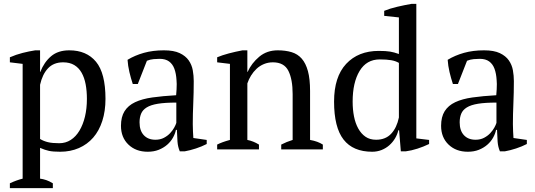

<svg xmlns="http://www.w3.org/2000/svg" viewBox="-20 -772 2765 992"><path d="M306 -450Q257 -450 228 -419Q199 -388 187 -334V-54Q205 -43 227.5 -37.5Q250 -32 286 -32Q319 -32 345.5 -49Q372 -66 390.5 -97Q409 -128 419 -169.5Q429 -211 429 -261Q429 -302 422.5 -336.5Q416 -371 401.5 -396.5Q387 -422 363.5 -436Q340 -450 306 -450ZM253 200H31V175Q65 159 97 151V-442L31 -450V-476Q63 -490 96.5 -498.5Q130 -507 162 -512H187V-400H188Q208 -451 244 -481.5Q280 -512 338 -512Q427 -512 476 -453Q525 -394 525 -261Q525 -198 508.5 -147Q492 -96 461.5 -61Q431 -26 387.5 -7Q344 12 291 12Q254 12 233 7.5Q212 3 187 -8V151Q203 153 219 158.5Q235 164 253 175Z M783 -50Q808 -50 827 -60Q846 -70 859 -84Q872 -98 880 -112.5Q888 -127 891 -137V-242Q833 -242 796 -236Q759 -230 738 -217Q717 -204 709 -184.5Q701 -165 701 -140Q701 -97 723 -73.5Q745 -50 783 -50ZM976 -131Q976 -109 977 -93Q978 -77 979 -59L1048 -49V-28Q1023 -15 992.5 -5Q962 5 934 10H909Q899 -13 897 -40.5Q895 -68 894 -101H889Q885 -81 873.5 -60.5Q862 -40 843.5 -24Q825 -8 800 2Q775 12 743 12Q682 12 643.5 -25Q605 -62 605 -122Q605 -168 623.5 -197.5Q642 -227 678 -244Q714 -261 767 -268.5Q820 -276 890 -280Q893 -311 893 -338Q892 -348 892 -358Q890 -392 881 -416.5Q872 -441 853.5 -454.5Q835 -468 805 -468Q791 -468 773.5 -466.5Q756 -465 739 -458L692 -338H666Q656 -368 648.5 -400Q641 -432 639 -463Q677 -486 723.5 -499Q770 -512 827 -512Q878 -512 908.5 -497.5Q939 -483 955 -460Q971 -437 976 -409Q981 -381 981 -353Q981 -293 978.5 -237.5Q976 -182 976 -131Z M1648 0H1433V-25Q1460 -39 1492 -49V-286Q1492 -362 1470 -406Q1448 -450 1390 -450Q1365 -450 1343.5 -441Q1322 -432 1305.5 -416.5Q1289 -401 1277 -381.5Q1265 -362 1258 -341V-49Q1289 -43 1318 -25V0H1102V-25Q1127 -38 1168 -49V-442L1102 -450V-476Q1128 -487 1162 -496Q1196 -505 1233 -512H1258V-400H1259Q1280 -446 1319.5 -479Q1359 -512 1415 -512Q1455 -512 1486.5 -502.5Q1518 -493 1539 -469Q1560 -445 1571 -404.5Q1582 -364 1582 -302V-49Q1622 -42 1648 -25Z M1923 -50Q1972 -50 2001 -81Q2030 -112 2041 -165V-447Q2024 -457 2001 -461Q1978 -465 1942 -465Q1874 -465 1838 -405.5Q1802 -346 1802 -247Q1802 -206 1809 -170.5Q1816 -135 1831 -108Q1846 -81 1868.5 -65.5Q1891 -50 1923 -50ZM2038 -99Q2033 -77 2021 -57Q2009 -37 1991.5 -21.5Q1974 -6 1951.5 3Q1929 12 1903 12Q1804 12 1755 -51Q1706 -114 1706 -247Q1706 -375 1768.5 -442Q1831 -509 1937 -509Q1974 -509 1995 -505.5Q2016 -502 2041 -493V-682L1965 -690V-716Q1994 -728 2032.5 -737Q2071 -746 2106 -752H2131V-57L2197 -49V-28Q2168 -14 2137 -4Q2106 6 2076 10H2051L2042 -99Z M2437 -50Q2462 -50 2481 -60Q2500 -70 2513 -84Q2526 -98 2534 -112.5Q2542 -127 2545 -137V-242Q2487 -242 2450 -236Q2413 -230 2392 -217Q2371 -204 2363 -184.5Q2355 -165 2355 -140Q2355 -97 2377 -73.5Q2399 -50 2437 -50ZM2630 -131Q2630 -109 2631 -93Q2632 -77 2633 -59L2702 -49V-28Q2677 -15 2646.5 -5Q2616 5 2588 10H2563Q2553 -13 2551 -40.5Q2549 -68 2548 -101H2543Q2539 -81 2527.5 -60.5Q2516 -40 2497.5 -24Q2479 -8 2454 2Q2429 12 2397 12Q2336 12 2297.5 -25Q2259 -62 2259 -122Q2259 -168 2277.5 -197.5Q2296 -227 2332 -244Q2368 -261 2421 -268.5Q2474 -276 2544 -280Q2547 -311 2547 -338Q2546 -348 2546 -358Q2544 -392 2535 -416.5Q2526 -441 2507.5 -454.5Q2489 -468 2459 -468Q2445 -468 2427.5 -466.5Q2410 -465 2393 -458L2346 -338H2320Q2310 -368 2302.5 -400Q2295 -432 2293 -463Q2331 -486 2377.5 -499Q2424 -512 2481 -512Q2532 -512 2562.5 -497.5Q2593 -483 2609 -460Q2625 -437 2630 -409Q2635 -381 2635 -353Q2635 -293 2632.5 -237.5Q2630 -182 2630 -131Z"/></svg>

Font: PTSerif
Style: Regular
Weight: 400
Designer: A.Korolkova, O.Umpeleva, V.Yefimov
Foundry: ParaType Ltd
Version: Version 1.000W OFL; ttfautohint (v1.2) -l 8 -r 50 -G 200 -x 